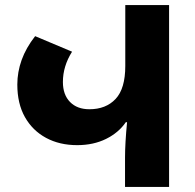

<svg xmlns="http://www.w3.org/2000/svg" viewBox="-20 -734 765 754"><path d="M471 0V-115Q471 -143 473 -178Q475 -213 479 -254H474Q446 -213 396.5 -188.5Q347 -164 283 -164Q214 -164 161 -192.5Q108 -221 78 -274Q48 -327 48 -402Q48 -451 65 -498.5Q82 -546 118 -592L263 -531Q227 -474 227 -412Q227 -362 255 -333.5Q283 -305 331 -305Q396 -305 434 -345.5Q472 -386 472 -475V-714H644V0Z"/></svg>

Font: Noto Sans Georgian ExtraBold
Style: Regular
Weight: 800
Designer: Monotype Design Team, Akaki Razmadze
Foundry: Google LLC
Version: Version 2.005; ttfautohint (v1.8.4.7-5d5b)